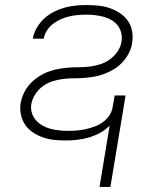

<svg xmlns="http://www.w3.org/2000/svg" viewBox="-20 -548 640 760"><path d="M417 192H374L414 -51Q397 -33 375 -21.5Q353 -10 330.5 -3.5Q308 3 285 5.5Q262 8 240 8Q216 8 193 5.5Q170 3 149 -4.5Q128 -12 109.5 -24.5Q91 -37 79 -55Q67 -73 62.5 -95.5Q58 -118 62 -142Q66 -162 75.5 -181.5Q85 -201 100 -217Q115 -233 133.5 -245Q152 -257 172.5 -264.5Q193 -272 213.5 -275.5Q234 -279 254 -280.5Q274 -282 294.5 -282Q315 -282 335.5 -284.5Q356 -287 376.5 -293.5Q397 -300 415 -313Q433 -326 445.5 -344.5Q458 -363 461 -383Q464 -401 460 -417.5Q456 -434 446 -447Q436 -460 421.5 -468.5Q407 -477 390.5 -481.5Q374 -486 356.5 -488Q339 -490 322 -490Q305 -490 288 -488.5Q271 -487 254 -483Q237 -479 221 -472Q205 -465 190.5 -454Q176 -443 166 -427.5Q156 -412 153 -395H110V-396Q114 -418 126 -438.5Q138 -459 155.5 -475Q173 -491 194 -501.5Q215 -512 236.5 -518Q258 -524 280.5 -526Q303 -528 325 -528Q348 -528 371 -525.5Q394 -523 415.5 -515.5Q437 -508 455.5 -495.5Q474 -483 486.5 -465Q499 -447 503 -424Q507 -401 503 -378Q500 -357 490 -337.5Q480 -318 465 -302Q450 -286 431.5 -274.5Q413 -263 393 -255.5Q373 -248 352.5 -244.5Q332 -241 311.5 -239.5Q291 -238 270.5 -238Q250 -238 229.5 -235.5Q209 -233 188.5 -226.5Q168 -220 150.5 -207.5Q133 -195 120.5 -176Q108 -157 104 -137Q101 -119 106 -102Q111 -85 122 -72.5Q133 -60 147.5 -51.5Q162 -43 178.5 -38.5Q195 -34 213.5 -32Q232 -30 250 -30Q267 -30 284.5 -31.5Q302 -33 320 -37Q338 -41 355.5 -47.5Q373 -54 388 -65Q403 -76 413.5 -92Q424 -108 426 -125L434 -170H477Z"/></svg>

Font: Iosevka Aile Extralight
Style: Italic
Weight: 200
Italic angle: -9°
Designer: Belleve Invis
Foundry: Belleve Invis
Version: Version 31.1.0; ttfautohint (v1.8.4)